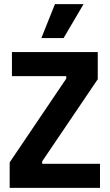

<svg xmlns="http://www.w3.org/2000/svg" viewBox="-20 -913 533 933"><path d="M27 0V-124L302 -531V-543H38V-660H455V-528L185 -129V-117H466V0ZM289 -728H181L247 -893H386Z"/></svg>

Font: Bricolage Grotesque SemiCondensed
Style: Bold
Weight: 700
Width: 4
Designer: Mathieu Triay
Foundry: Atelier Triay
Version: Version 1.001;gftools[0.9.33.dev8+g029e19f]